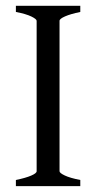

<svg xmlns="http://www.w3.org/2000/svg" viewBox="-20 -635 338 655"><path d="M34.2 0V-21Q67.4 -27.8 86.2 -35.9Q105 -43.9 105 -50.8V-564Q105 -569.8 87.2 -578.6Q69.3 -587.4 34.2 -594.2V-615.2H253.9V-594.2Q220.7 -587.4 201.9 -579.1Q183.1 -570.8 183.1 -564V-50.8Q183.1 -44.9 200.9 -36.4Q218.8 -27.8 253.9 -21V0Z"/></svg>

Font: Gentium Plus Cyr
Style: Regular
Weight: 400
Designer: J. Victor Gaultney, Annie Olsen, Iska Routamaa, Becca Hirsbrunner
Foundry: SIL International
Version: Version 5.000